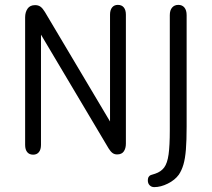

<svg xmlns="http://www.w3.org/2000/svg" viewBox="-20 -625 871 787"><path d="M431 -127 164 -576Q155 -591 146 -597.5Q137 -604 124 -604Q103 -604 93 -589.5Q83 -575 83 -554V-31Q83 -12 91.5 -1.5Q100 9 116 9Q131 9 139.5 -1.5Q148 -12 148 -31V-483L425 -17Q433 -4 441 2Q449 8 460 8Q479 8 487.5 -4.5Q496 -17 496 -36V-565Q496 -584 487.5 -594.5Q479 -605 463 -605Q448 -605 439.5 -594.5Q431 -584 431 -565ZM745 -563Q745 -583 736 -594Q727 -605 711 -605Q695 -605 685.5 -594Q676 -583 676 -563V-91Q676 -28 671 8Q666 44 653 61.5Q640 79 616 87Q603 91 598.5 92.5Q594 94 591 98Q586 103 586 115Q586 127 593.5 134.5Q601 142 612 142Q639 142 668 127.5Q697 113 713 91Q725 73 732 49Q739 25 742 -12Q745 -49 745 -106Z"/></svg>

Font: Beiruti
Style: Regular
Weight: 400
Version: Version 1.00